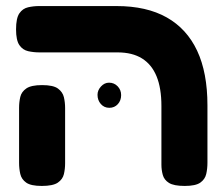

<svg xmlns="http://www.w3.org/2000/svg" viewBox="-20 -605 737 634"><path d="M590 9Q554 9 538 -1Q522 -11 517.5 -27.5Q513 -44 513 -61V-255Q513 -314 497 -353Q481 -392 449 -412Q417 -432 368 -432H110Q91 -432 73 -436Q55 -440 44 -456Q33 -472 33 -508Q33 -545 44 -561Q55 -577 73 -581Q91 -585 109 -585H365Q464 -585 530.5 -547.5Q597 -510 631 -437.5Q665 -365 665 -257V-68Q665 -48 661 -30.5Q657 -13 641.5 -2Q626 9 590 9ZM118 9Q82 9 66.5 -2Q51 -13 47 -30.5Q43 -48 43 -67V-249Q43 -268 47 -285Q51 -302 67 -313Q83 -324 119 -324Q156 -324 171.5 -312.5Q187 -301 191 -284Q195 -267 195 -248V-66Q195 -47 191 -30Q187 -13 171 -2Q155 9 118 9ZM341 -249Q324 -249 313 -261.5Q302 -274 302 -292Q302 -307 313.5 -319.5Q325 -332 340 -332Q357 -332 368.5 -320Q380 -308 380 -291Q380 -273 369 -261Q358 -249 341 -249Z"/></svg>

Font: Fredoka SemiExpanded SemiBold
Style: Regular
Weight: 600
Width: 6
Designer: Ben Nathan
Foundry: Milena B. Brandão, Ben Nathan
Version: Version 2.001